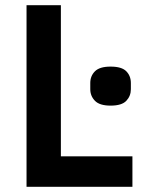

<svg xmlns="http://www.w3.org/2000/svg" viewBox="-20 -718 561 738"><path d="M489 0H82V-698H214V-117H489ZM405 -312Q363 -312 345 -330.5Q327 -349 327 -375V-399Q327 -426 345 -444Q363 -462 405 -462Q448 -462 465.5 -444Q483 -426 483 -399V-375Q483 -349 465.5 -330.5Q448 -312 405 -312Z"/></svg>

Font: IBM Plex Sans SemiBold
Style: Regular
Weight: 600
Designer: Mike Abbink, Paul van der Laan, Pieter van Rosmalen
Foundry: Bold Monday
Version: Version 3.201